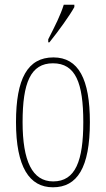

<svg xmlns="http://www.w3.org/2000/svg" viewBox="-20 -786 450 816"><path d="M185 -619V-606H190C228 -653 277 -721 296 -756V-766H251C237 -721 215 -678 185 -619ZM205 10C308 10 362 -73 362 -267C362 -449 314 -542 207 -542C97 -542 48 -451 48 -267C48 -76 105 10 205 10ZM206 -15C117 -15 76 -102 76 -267C76 -434 110 -517 205 -517C301 -517 334 -434 334 -267C334 -103 301 -15 206 -15Z"/></svg>

Font: Noto Serif Hebrew ExtraCondensed Thin
Style: Regular
Weight: 100
Width: 2
Designer: Monotype Design Team
Foundry: Monotype Imaging Inc.
Version: Version 2.004